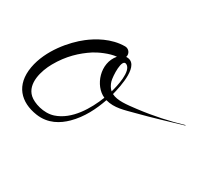

<svg xmlns="http://www.w3.org/2000/svg" viewBox="-69 -380 602 539"><g transform="rotate(30 232.0 -110.5)"><path d="M243.3 -123.3C250.8 -152.1 269.3 -235.1 223.2 -232.2C223.8 -233.8 224.2 -236.4 224.2 -238.1C224.2 -248.1 216 -256.3 206 -256.3C161.3 -256.3 121.9 -232.5 99.2 -214.9C64.8 -188.4 17.7 -134.5 6.9 -73.7C-4.4 -9.9 31.1 25.9 86.1 34C126.7 39.9 156.5 20.7 177.2 0.4C206.1 -28 223.9 -64.3 235.9 -99.2C265.7 -90.7 293.7 -100.6 324 -108.4C374.5 -121.3 417.8 -135 463.1 -148.2C463.4 -148.3 463.6 -148.6 463.6 -148.9C463.6 -149.3 463.3 -149.7 462.9 -149.7C462.8 -149.7 462.8 -149.7 462.7 -149.6C421 -137.3 374.5 -126.9 321.7 -120.5C291.5 -116.9 262.7 -113.1 243.3 -123.3ZM200.5 -219.6C167.5 -181.2 188.9 -119 227.5 -102.2C210.3 -58.4 179.1 -4.5 130.2 11.4C100.6 21 64.7 8.9 50 -4.4C21.3 -30.4 36.2 -79.3 53.2 -109.3C76 -149.7 104.2 -175.5 134 -195C146.5 -203.2 178.4 -218.1 200.5 -219.6ZM221.7 -151.8C217.5 -166.6 214.7 -224.6 233.7 -214.8C255.4 -203.6 242 -147.9 236.2 -127.9C229.3 -133.8 224.2 -143 221.7 -151.8Z"/></g></svg>

Font: Sinatra
Style: Regular
Weight: 400
Designer: Fahmi
Version: Version 0.1